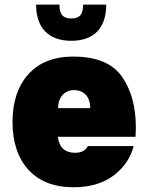

<svg xmlns="http://www.w3.org/2000/svg" viewBox="-20 -805 636 831"><path d="M566.4 -212.9C567.4 -227.1 567.9 -241.2 567.9 -254.4C567.9 -343.8 547.4 -417.5 506.8 -474.6C466.3 -531.7 396 -560.1 296.9 -560.1C213.4 -560.1 148.9 -534.7 103 -483.9C57.1 -433.1 34.2 -364.3 34.2 -277.3C34.2 -189.9 57.1 -120.6 103 -70.3C148.9 -20 213.9 5.4 298.3 5.4C369.6 5.4 427.7 -11.7 472.2 -45.9C516.6 -79.6 545.4 -122.1 558.6 -172.9H360.4C350.1 -152.8 330.6 -143.6 305.7 -143.6C261.2 -143.6 235.8 -166.5 230.5 -212.9ZM231.4 -336.9C231.4 -383.8 259.8 -415 299.3 -415C343.8 -415 370.6 -385.7 370.6 -336.9ZM339.8 -785.2C339.8 -739.7 322.3 -725.1 288.6 -725.1C254.9 -725.1 237.3 -739.7 237.3 -785.2H136.2C136.2 -685.1 189.5 -628.4 288.6 -628.4C387.7 -628.4 439.9 -685.1 439.9 -785.2Z"/></svg>

Font: Estedad Black
Style: Regular
Weight: 900
Designer: Amin Abedi
Version: Version 7.3